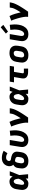

<svg xmlns="http://www.w3.org/2000/svg" viewBox="2288 -3104 825 5440"><g transform="rotate(-90 2700.0 -384.5)"><path d="M222 8Q191 8 161 1.5Q131 -5 107.5 -21Q84 -37 68 -61.5Q52 -86 44.5 -114.5Q37 -143 38 -173.5Q39 -204 44 -235L60 -335Q64 -361 72.5 -386Q81 -411 96 -434.5Q111 -458 132 -476.5Q153 -495 177.5 -507Q202 -519 228.5 -523.5Q255 -528 280 -528Q303 -528 325 -522Q347 -516 364 -503.5Q381 -491 394 -474Q407 -457 416 -438Q423 -458 430.5 -478.5Q438 -499 445 -520H567Q540 -452 514 -384.5Q488 -317 460 -250Q467 -188 472 -125Q477 -62 483 0H361Q361 -17 360.5 -34Q360 -51 360 -69Q347 -52 331.5 -38Q316 -24 298 -13Q280 -2 260.5 3Q241 8 222 8ZM222 -112Q239 -112 256 -120.5Q273 -129 285.5 -142.5Q298 -156 308 -171.5Q318 -187 326.5 -203Q335 -219 342.5 -235.5Q350 -252 356 -269Q355 -284 353 -298.5Q351 -313 348 -327.5Q345 -342 340.5 -355.5Q336 -369 328.5 -381Q321 -393 308.5 -400.5Q296 -408 280 -408Q265 -408 250 -399Q235 -390 225.5 -376Q216 -362 211 -346.5Q206 -331 204 -316L187 -216Q186 -205 184.5 -194.5Q183 -184 183.5 -173.5Q184 -163 185.5 -152.5Q187 -142 191 -133Q195 -124 203 -118Q211 -112 222 -112Z M858 8Q825 8 793 2.5Q761 -3 734 -17.5Q707 -32 687 -55.5Q667 -79 657 -108Q647 -137 646.5 -169.5Q646 -202 652 -235L662 -300Q665 -318 672 -336Q679 -354 691.5 -370Q704 -386 719.5 -398.5Q735 -411 752 -420Q739 -433 730 -449.5Q721 -466 716 -484.5Q711 -503 710.5 -523Q710 -543 713 -563Q718 -589 728 -614Q738 -639 755 -661Q772 -683 794 -699.5Q816 -716 841 -726Q866 -736 892 -740Q918 -744 944 -744Q999 -744 1051 -730.5Q1103 -717 1148 -692L1079 -586Q1051 -603 1019.5 -613.5Q988 -624 953 -624Q938 -624 921.5 -620Q905 -616 891.5 -606Q878 -596 869.5 -581Q861 -566 858 -551Q856 -537 859.5 -523.5Q863 -510 872.5 -501.5Q882 -493 895.5 -490Q909 -487 923 -485H924Q953 -480 982.5 -473Q1012 -466 1038 -453Q1064 -440 1084 -419Q1104 -398 1114 -370.5Q1124 -343 1122.5 -312Q1121 -281 1116 -250L1105 -185Q1101 -157 1090.5 -130Q1080 -103 1062 -79.5Q1044 -56 1019.5 -38.5Q995 -21 968 -10.5Q941 0 913 4Q885 8 858 8ZM858 -112Q876 -112 894.5 -117.5Q913 -123 928 -136.5Q943 -150 951 -168Q959 -186 962 -204L972 -269Q975 -286 974.5 -302Q974 -318 966.5 -331Q959 -344 945 -351.5Q931 -359 916 -362.5Q901 -366 885 -368.5Q869 -371 853 -374Q843 -365 834.5 -354Q826 -343 820.5 -331Q815 -319 811.5 -306Q808 -293 806 -281L795 -216Q792 -197 792.5 -178.5Q793 -160 800.5 -144.5Q808 -129 823.5 -120.5Q839 -112 858 -112Z M1453 8Q1421 8 1390.5 1.5Q1360 -5 1334.5 -20Q1309 -35 1290.5 -58.5Q1272 -82 1263 -111Q1254 -140 1254 -171.5Q1254 -203 1260 -235L1307 -520H1454L1403 -216Q1400 -198 1400 -180.5Q1400 -163 1405.5 -147.5Q1411 -132 1424 -122Q1437 -112 1455 -112Q1473 -112 1490 -121Q1507 -130 1519.5 -144.5Q1532 -159 1541 -175.5Q1550 -192 1556 -209.5Q1562 -227 1566.5 -244.5Q1571 -262 1574 -280Q1584 -337 1582.5 -393Q1581 -449 1573 -504L1717 -520Q1726 -458 1727.5 -393Q1729 -328 1718 -263Q1713 -230 1703 -197Q1693 -164 1677 -133Q1661 -102 1637.5 -74Q1614 -46 1584 -27Q1554 -8 1520 0Q1486 8 1453 8Z M1942 0Q1947 -32 1945 -64Q1943 -96 1938 -126.5Q1933 -157 1926.5 -187.5Q1920 -218 1912.5 -247.5Q1905 -277 1896 -306.5Q1887 -336 1877.5 -365Q1868 -394 1857.5 -422.5Q1847 -451 1834 -478L1967 -528Q2002 -453 2027 -373Q2052 -293 2070 -210Q2090 -241 2109 -272Q2128 -303 2145.5 -335Q2163 -367 2177.5 -400.5Q2192 -434 2197 -468L2206 -520H2353L2344 -468Q2339 -436 2327 -405.5Q2315 -375 2301 -344.5Q2287 -314 2271 -284.5Q2255 -255 2237.5 -226Q2220 -197 2202 -168.5Q2184 -140 2165.5 -112Q2147 -84 2127.5 -56Q2108 -28 2089 0Z M2622 8Q2591 8 2561 1.5Q2531 -5 2507.5 -21Q2484 -37 2468 -61.5Q2452 -86 2444.5 -114.5Q2437 -143 2438 -173.5Q2439 -204 2444 -235L2460 -335Q2464 -361 2472.5 -386Q2481 -411 2496 -434.5Q2511 -458 2532 -476.5Q2553 -495 2577.5 -507Q2602 -519 2628.5 -523.5Q2655 -528 2680 -528Q2703 -528 2725 -522Q2747 -516 2764 -503.5Q2781 -491 2794 -474Q2807 -457 2816 -438Q2823 -458 2830.5 -478.5Q2838 -499 2845 -520H2967Q2940 -452 2914 -384.5Q2888 -317 2860 -250Q2867 -188 2872 -125Q2877 -62 2883 0H2761Q2761 -17 2760.5 -34Q2760 -51 2760 -69Q2747 -52 2731.5 -38Q2716 -24 2698 -13Q2680 -2 2660.5 3Q2641 8 2622 8ZM2622 -112Q2639 -112 2656 -120.5Q2673 -129 2685.5 -142.5Q2698 -156 2708 -171.5Q2718 -187 2726.5 -203Q2735 -219 2742.5 -235.5Q2750 -252 2756 -269Q2755 -284 2753 -298.5Q2751 -313 2748 -327.5Q2745 -342 2740.5 -355.5Q2736 -369 2728.5 -381Q2721 -393 2708.5 -400.5Q2696 -408 2680 -408Q2665 -408 2650 -399Q2635 -390 2625.5 -376Q2616 -362 2611 -346.5Q2606 -331 2604 -316L2587 -216Q2586 -205 2584.5 -194.5Q2583 -184 2583.5 -173.5Q2584 -163 2585.5 -152.5Q2587 -142 2591 -133Q2595 -124 2603 -118Q2611 -112 2622 -112Z M3382 0Q3356 0 3330.5 -3Q3305 -6 3282 -15Q3259 -24 3240 -39Q3221 -54 3210 -75.5Q3199 -97 3197 -122.5Q3195 -148 3199 -174L3237 -400H3087L3107 -520H3553L3533 -400H3383L3343 -155Q3341 -147 3343.5 -139.5Q3346 -132 3352 -127.5Q3358 -123 3366 -121.5Q3374 -120 3382 -120H3475V0Z M3858 8Q3825 8 3793.5 2.5Q3762 -3 3734.5 -17.5Q3707 -32 3687 -55.5Q3667 -79 3657 -108Q3647 -137 3646.5 -169.5Q3646 -202 3652 -235L3668 -335Q3673 -363 3683 -390Q3693 -417 3711 -440.5Q3729 -464 3753.5 -481.5Q3778 -499 3805 -509.5Q3832 -520 3860 -524Q3888 -528 3916 -528Q3948 -528 3980 -522.5Q4012 -517 4039 -502.5Q4066 -488 4086 -464.5Q4106 -441 4116 -412Q4126 -383 4126.5 -350.5Q4127 -318 4122 -285L4105 -185Q4101 -157 4090.5 -130Q4080 -103 4062 -79.5Q4044 -56 4019.5 -38.5Q3995 -21 3968 -10.5Q3941 0 3913 4Q3885 8 3858 8ZM3860 -112Q3878 -112 3896 -118Q3914 -124 3928.5 -137.5Q3943 -151 3951 -168.5Q3959 -186 3962 -204L3978 -304Q3980 -317 3981 -329.5Q3982 -342 3980 -353.5Q3978 -365 3972.5 -376Q3967 -387 3958.5 -394.5Q3950 -402 3938 -405Q3926 -408 3914 -408Q3896 -408 3877.5 -402Q3859 -396 3844.5 -382.5Q3830 -369 3822.5 -351.5Q3815 -334 3812 -316L3795 -216Q3793 -203 3792.5 -190.5Q3792 -178 3794 -166.5Q3796 -155 3801 -144Q3806 -133 3814.5 -125.5Q3823 -118 3835 -115Q3847 -112 3860 -112Z M4453 8Q4421 8 4390.5 1.5Q4360 -5 4334.5 -20Q4309 -35 4290.5 -58.5Q4272 -82 4263 -111Q4254 -140 4254 -171.5Q4254 -203 4260 -235L4307 -520H4454L4403 -216Q4400 -198 4400 -180.5Q4400 -163 4405.5 -147.5Q4411 -132 4424 -122Q4437 -112 4455 -112Q4473 -112 4490 -121Q4507 -130 4519.5 -144.5Q4532 -159 4541 -175.5Q4550 -192 4556 -209.5Q4562 -227 4566.5 -244.5Q4571 -262 4574 -280Q4584 -337 4582.5 -393Q4581 -449 4573 -504L4717 -520Q4726 -458 4727.5 -393Q4729 -328 4718 -263Q4713 -230 4703 -197Q4693 -164 4677 -133Q4661 -102 4637.5 -74Q4614 -46 4584 -27Q4554 -8 4520 0Q4486 8 4453 8ZM4525 -570 4469 -630 4647 -777 4715 -703Z M4942 0Q4947 -32 4945 -64Q4943 -96 4938 -126.5Q4933 -157 4926.5 -187.5Q4920 -218 4912.5 -247.5Q4905 -277 4896 -306.5Q4887 -336 4877.5 -365Q4868 -394 4857.5 -422.5Q4847 -451 4834 -478L4967 -528Q5002 -453 5027 -373Q5052 -293 5070 -210Q5090 -241 5109 -272Q5128 -303 5145.5 -335Q5163 -367 5177.5 -400.5Q5192 -434 5197 -468L5206 -520H5353L5344 -468Q5339 -436 5327 -405.5Q5315 -375 5301 -344.5Q5287 -314 5271 -284.5Q5255 -255 5237.5 -226Q5220 -197 5202 -168.5Q5184 -140 5165.5 -112Q5147 -84 5127.5 -56Q5108 -28 5089 0Z"/></g></svg>

Font: Iosevka SS04 Heavy Extended
Style: Italic
Weight: 900
Width: 7
Italic angle: -9°
Monospace: yes
Designer: Belleve Invis
Foundry: Belleve Invis
Version: Version 19.0.0; ttfautohint (v1.8.4)